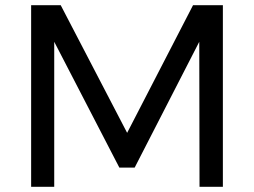

<svg xmlns="http://www.w3.org/2000/svg" viewBox="-20 -720 979 740"><path d="M100 -700H214L470 -208L724 -700H839V0H749L748 -559L499 -74H440L189 -559V0H100Z"/></svg>

Font: Gontserrat
Style: Regular
Weight: 400
Designer: Julieta Ulanovsky
Foundry: Julieta Ulanovsky
Version: Version 6.001